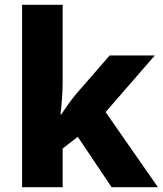

<svg xmlns="http://www.w3.org/2000/svg" viewBox="-20 -873 678 800"><path d="M241 -532Q241 -500 238.5 -464.5Q236 -429 232 -396H235Q248 -416 264.5 -439Q281 -462 297 -481L437 -642H625L420 -406L638 -93H445L304 -303L241 -254V-93H72V-853H241Z"/></svg>

Font: Noto Sans Telugu UI ExtraBold
Style: Regular
Weight: 800
Designer: Jelle Bosma - Monotype Design Team
Foundry: Monotype Imaging Inc.
Version: Version 2.005; ttfautohint (v1.8.4.7-5d5b)